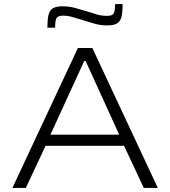

<svg xmlns="http://www.w3.org/2000/svg" viewBox="-20 -924 836 944"><path d="M41 0 363 -688H434L756 0H687L590 -207H204L107 0ZM228 -262H566L401 -624H394ZM213 -788Q213 -825 218 -848.5Q223 -872 239 -882.5Q255 -893 288 -893Q319 -893 349 -885Q379 -877 411 -867Q435 -859 458 -852.5Q481 -846 507 -846Q533 -846 539.5 -859Q546 -872 546 -904H583Q583 -867 578 -844Q573 -821 557 -810Q541 -799 509 -799Q474 -799 445 -807.5Q416 -816 384 -826Q360 -833 337 -840Q314 -847 289 -847Q264 -847 257.5 -834Q251 -821 251 -788Z"/></svg>

Font: Saira Expanded Light
Style: Regular
Weight: 300
Width: 7
Designer: Hector Gatti with collaboration of the Omnibus-Type team
Foundry: Omnibus-Type
Version: Version 1.101